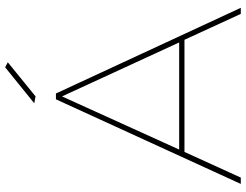

<svg xmlns="http://www.w3.org/2000/svg" viewBox="-122 -808 931 726"><g transform="rotate(-90 343.0 -445.5)"><path d="M555 -213H131L34 0H10L330 -699H352L676 0H653ZM545 -233 341 -676 140 -233ZM470 -881 341 -776 315 -781 451 -891Z"/></g></svg>

Font: Montserrat-Arabic Thin
Style: Regular
Weight: 250
Designer: Mohamed Gaber
Foundry: Kief Type Foundry
Version: Version 5.008